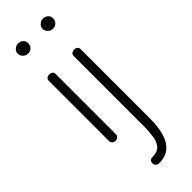

<svg xmlns="http://www.w3.org/2000/svg" viewBox="-304 -712 966 966"><g transform="rotate(-45 179.0 -229.0)"><path d="M89 0Q79 0 72 -6.5Q65 -13 65 -21V-452Q65 -461 72 -466.5Q79 -472 89 -472Q100 -472 107 -466.5Q114 -461 114 -452V-21Q114 -13 107 -6.5Q100 0 89 0ZM89 -621Q74 -621 62.5 -632Q51 -643 51 -658Q51 -673 62.5 -683Q74 -693 89 -693Q105 -693 115.5 -683Q126 -673 126 -658Q126 -643 115.5 -632Q105 -621 89 -621ZM165 235Q153 235 146.5 227.5Q140 220 140 211Q140 201 146.5 195Q153 189 162 189Q198 189 215 170.5Q232 152 237 119.5Q242 87 242 46V-452Q242 -461 249 -466.5Q256 -472 266 -472Q277 -472 284 -466.5Q291 -461 291 -452V46Q291 101 279 144Q267 187 239 211Q211 235 165 235ZM266 -621Q251 -621 239.5 -632Q228 -643 228 -658Q228 -673 239.5 -683Q251 -693 266 -693Q282 -693 292.5 -683Q303 -673 303 -658Q303 -643 292.5 -632Q282 -621 266 -621Z"/></g></svg>

Font: Dosis ExtraLight Light
Style: Regular
Weight: 300
Version: Version 3.001; ttfautohint (v1.8.2)